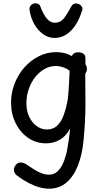

<svg xmlns="http://www.w3.org/2000/svg" viewBox="-20 -865 616 1164"><path d="M47 -242Q47 -304 69 -359.5Q91 -415 129 -457.5Q167 -500 216.5 -524.5Q266 -549 320 -549Q345 -549 369 -543.5Q393 -538 416 -525Q421 -539 432 -543.5Q443 -548 453 -548Q473 -548 485.5 -539.5Q498 -531 498 -511V-475Q503 -468 505 -461.5Q507 -455 507 -447Q507 -431 497 -419V-392Q497 -354 497.5 -315.5Q498 -277 498 -236Q498 -182 495 -127Q492 -72 487 -18Q479 70 453 137Q427 204 383 241.5Q339 279 277 279Q250 279 219 270.5Q188 262 154 244.5Q120 227 84 200Q75 193 69.5 184Q64 175 64 165Q64 155 69 145Q74 135 83 127.5Q92 120 105 120Q115 120 126.5 124.5Q138 129 148 137Q167 150 188.5 163.5Q210 177 232.5 185.5Q255 194 277 194Q311 194 333 170Q355 146 368.5 110Q382 74 388 38Q393 8 396 -11.5Q399 -31 401 -47.5Q403 -64 405 -85Q379 -38 341.5 -17Q304 4 260 4Q198 4 150 -29.5Q102 -63 74.5 -119Q47 -175 47 -242ZM264 -80Q301 -80 325.5 -102Q350 -124 365.5 -165.5Q381 -207 391 -264Q393 -279 395 -305Q397 -331 398.5 -359Q400 -387 401 -408.5Q402 -430 402 -436Q383 -451 360 -458Q337 -465 320 -465Q283 -465 250.5 -447Q218 -429 193 -397Q168 -365 154 -324Q140 -283 140 -238Q140 -193 157 -157Q174 -121 202.5 -100.5Q231 -80 264 -80ZM310 -635Q274 -635 242 -657.5Q210 -680 188 -718.5Q166 -757 159 -805Q157 -822 168 -833.5Q179 -845 195 -845Q206 -845 213.5 -840.5Q221 -836 224 -827Q243 -776 264.5 -751.5Q286 -727 311 -727Q346 -727 367 -753.5Q388 -780 413 -827Q418 -836 425 -840Q432 -844 441 -844Q458 -844 470.5 -831.5Q483 -819 479 -805Q454 -723 410.5 -679Q367 -635 310 -635Z"/></svg>

Font: Playpen Sans Thai
Style: Regular
Weight: 400
Designer: Sirin Gunkloy, Laura Meseguer, Veronika Burian, José Scaglione
Foundry: TypeTogether
Version: Version 2.000